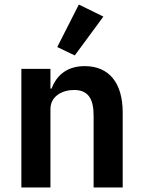

<svg xmlns="http://www.w3.org/2000/svg" viewBox="-20 -825 628 845"><path d="M435 -752 327 -805 232 -618 309 -581ZM202 0V-345C202 -401 253 -429 306 -429C367 -429 392 -391 392 -317V0H520V-330C520 -460 460 -534 353 -534C272 -534 228 -491 207 -435H202V-522H74V0Z"/></svg>

Font: Braiins Sans SemiBold
Style: Regular
Weight: 600
Designer: Mike Abbink, Paul van der Laan, Pieter van Rosmalen, Jiri Chlebus, Lubos Buracinsky
Foundry: Bold Monday, Sudetype
Version: Version 1.000;hotconv 1.0.109;makeotfexe 2.5.65596